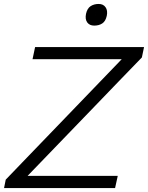

<svg xmlns="http://www.w3.org/2000/svg" viewBox="-22 -951 748 971"><path d="M-1.5 0 7 -42.5Q43.5 -80.5 89 -127.8Q134.5 -175 181.2 -223.5Q228 -272 267 -312.5L593.5 -651.5H142.5L155.5 -713H706.5L695.5 -660.5Q634.5 -597.5 575.5 -536.5Q516.5 -475.5 458 -414.5L117.5 -61.5H573.5L560 0ZM454.5 -821.5Q431 -821.5 419.2 -837.5Q407.5 -853.5 413 -881Q419 -908.5 436.2 -919.8Q453.5 -931 477 -931Q500.5 -931 512 -914.2Q523.5 -897.5 518 -871Q512 -843.5 495.2 -832.5Q478.5 -821.5 454.5 -821.5Z"/></svg>

Font: Commissioner Light
Style: Italic
Weight: 300
Italic angle: -12°
Designer: Kostas Bartsokas
Foundry: Kostas Bartsokas
Version: Version 1.000; ttfautohint (v1.8.3)